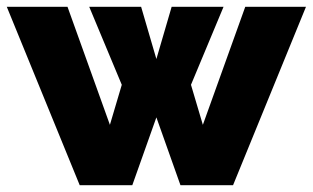

<svg xmlns="http://www.w3.org/2000/svg" viewBox="-30 -546 922 566"><path d="M693 -526H872L657 0H502L431 -200L360 0H205L-10 -526H169L294 -178L329 -296L233 -526H386L431 -372L476 -526H629L533 -296L568 -178Z"/></svg>

Font: Raleway Thin Black
Style: Regular
Weight: 900
Version: Version 4.026